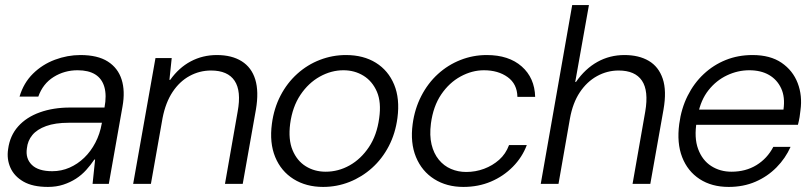

<svg xmlns="http://www.w3.org/2000/svg" viewBox="-20 -725 3195 757"><path d="M169 12Q109 12 72.5 -9Q36 -30 21 -64Q6 -98 12 -137Q19 -190 51.5 -226.5Q84 -263 137 -282Q190 -301 256 -301H392Q401 -349 391.5 -382Q382 -415 355.5 -431.5Q329 -448 286 -448Q234 -448 191.5 -421.5Q149 -395 131 -344H57Q73 -398 110 -434.5Q147 -471 196.5 -489.5Q246 -508 297 -508Q365 -508 405 -482.5Q445 -457 459.5 -411.5Q474 -366 463 -305L409 0H345L355 -96H352Q338 -75 320 -55Q302 -35 279.5 -20.5Q257 -6 229.5 3Q202 12 169 12ZM186 -50Q222 -50 254 -64Q286 -78 312 -103Q338 -128 356 -162.5Q374 -197 381 -237L382 -241H251Q198 -241 162 -228Q126 -215 107.5 -192.5Q89 -170 86 -140Q80 -100 105.5 -75Q131 -50 186 -50Z M505 0 593 -496H657L648 -410H651Q685 -458 732 -483Q779 -508 835 -508Q894 -508 933 -483.5Q972 -459 986.5 -411.5Q1001 -364 989 -293L937 0H867L917 -285Q932 -366 905 -406.5Q878 -447 812 -447Q767 -447 727.5 -425.5Q688 -404 660.5 -362.5Q633 -321 621 -260L575 0Z M1254 12Q1187 12 1137.5 -19Q1088 -50 1065 -106Q1042 -162 1052 -237Q1060 -298 1086 -348Q1112 -398 1152 -434Q1192 -470 1241.5 -489Q1291 -508 1344 -508Q1413 -508 1462 -477.5Q1511 -447 1534 -391.5Q1557 -336 1547 -260Q1539 -199 1513 -149Q1487 -99 1447 -63Q1407 -27 1357.5 -7.5Q1308 12 1254 12ZM1264 -48Q1314 -48 1358.5 -73Q1403 -98 1434.5 -145Q1466 -192 1475 -259Q1484 -322 1466 -363.5Q1448 -405 1413 -426.5Q1378 -448 1334 -448Q1286 -448 1241 -423Q1196 -398 1164.5 -351Q1133 -304 1124 -237Q1116 -175 1133.5 -133Q1151 -91 1185.5 -69.5Q1220 -48 1264 -48Z M1807 12Q1741 12 1692 -19Q1643 -50 1620 -106Q1597 -162 1607 -236Q1615 -296 1641 -346.5Q1667 -397 1706.5 -433Q1746 -469 1795.5 -488.5Q1845 -508 1899 -508Q1986 -508 2037 -463Q2088 -418 2090 -343H2020Q2019 -394 1981.5 -421Q1944 -448 1888 -448Q1841 -448 1796 -423.5Q1751 -399 1719.5 -352.5Q1688 -306 1679 -238Q1673 -191 1681.5 -155.5Q1690 -120 1710 -95.5Q1730 -71 1758 -59Q1786 -47 1818 -47Q1855 -47 1888.5 -59.5Q1922 -72 1948 -95Q1974 -118 1987 -153H2057Q2039 -105 2002 -67.5Q1965 -30 1915.5 -9Q1866 12 1807 12Z M2112 0 2236 -705H2302L2248 -402H2251Q2287 -454 2335.5 -481Q2384 -508 2442 -508Q2499 -508 2538 -485Q2577 -462 2593 -414.5Q2609 -367 2596 -293L2544 0H2474L2524 -285Q2538 -367 2511 -407Q2484 -447 2419 -447Q2374 -447 2334 -425Q2294 -403 2266 -361Q2238 -319 2227 -257L2182 0Z M2853 12Q2786 12 2738.5 -19Q2691 -50 2669.5 -105.5Q2648 -161 2658 -236Q2666 -297 2691 -347Q2716 -397 2754.5 -433Q2793 -469 2841.5 -488.5Q2890 -508 2947 -508Q3017 -508 3061.5 -477.5Q3106 -447 3125 -397.5Q3144 -348 3136 -290Q3135 -278 3132.5 -263Q3130 -248 3126 -233H2711L2721 -293H3069Q3076 -342 3060 -376.5Q3044 -411 3012 -429.5Q2980 -448 2934 -448Q2889 -448 2846.5 -428Q2804 -408 2773.5 -369.5Q2743 -331 2732 -274L2727 -247Q2716 -182 2732.5 -137.5Q2749 -93 2784 -70.5Q2819 -48 2864 -48Q2920 -48 2962.5 -74Q3005 -100 3029 -146H3097Q3077 -101 3041.5 -65Q3006 -29 2958.5 -8.5Q2911 12 2853 12Z"/></svg>

Font: DM Sans 36pt Light
Style: Italic
Weight: 300
Italic angle: -10°
Designer: Colophon Foundry, Jonny Pinhorn
Foundry: Colophon Foundry
Version: Version 4.004;gftools[0.9.30]